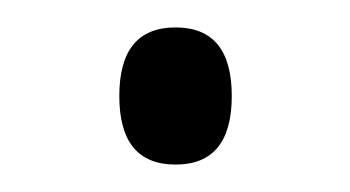

<svg xmlns="http://www.w3.org/2000/svg" viewBox="-20 -410 255 140"><path d="M67 -340Q67 -390 108 -390Q149 -390 149 -340Q149 -290 108 -290Q67 -290 67 -340Z"/></svg>

Font: Noto Sans Gurmukhi Condensed Light
Style: Regular
Weight: 300
Width: 3
Designer: Jelle Bosma - Monotype Design Team
Foundry: Monotype Imaging Inc.
Version: Version 2.004; ttfautohint (v1.8.4.7-5d5b)